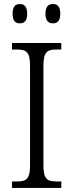

<svg xmlns="http://www.w3.org/2000/svg" viewBox="-20 -926 362 946"><path d="M241 -811C262 -811 277 -823 277 -858C277 -895 262 -906 241 -906C219 -906 204 -895 204 -858C204 -823 219 -811 241 -811ZM78 -811C99 -811 114 -823 114 -858C114 -895 99 -906 78 -906C56 -906 42 -895 42 -858C42 -823 56 -811 78 -811ZM39 0H282V-32H259C214 -32 194 -42 194 -111V-603C194 -672 214 -682 259 -682H282V-714H39V-682H63C108 -682 128 -672 128 -603V-110C128 -42 108 -32 63 -32H39Z"/></svg>

Font: Noto Serif Georgian SemiCondensed Light
Style: Regular
Weight: 300
Width: 4
Designer: Monotype Design Team, Akaki Razmadze
Foundry: Google LLC
Version: Version 2.003